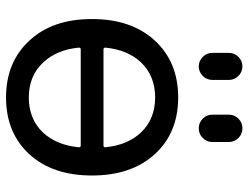

<svg xmlns="http://www.w3.org/2000/svg" viewBox="-110 -692 791 610"><g transform="rotate(90 285.0 -386.5)"><path d="M130.9 -327.1Q129.9 -320.3 136.7 -320.3H441.4Q448.2 -320.3 447.3 -327.1Q440.4 -396.5 400.4 -439.5Q357.4 -484.4 289.1 -484.4Q220.7 -484.4 177.7 -439.5Q137.7 -396.5 130.9 -327.1ZM136.7 -248Q129.9 -248 130.9 -241.2Q137.7 -171.9 177.7 -128.9Q220.7 -83 289.1 -83Q357.4 -83 400.4 -127.9Q440.4 -170.9 447.3 -241.2Q448.2 -248 441.4 -248ZM108.4 -85Q40 -158.2 40 -283.7Q40 -409.2 108.4 -483.4Q176.8 -557.6 289.1 -557.6Q401.4 -557.6 469.2 -483.4Q537.1 -409.2 537.1 -283.7Q537.1 -158.2 469.2 -84.5Q401.4 -10.7 289.1 -10.7Q176.8 -10.7 108.4 -85ZM147.5 -666V-718.8Q147.5 -736.3 160.2 -749Q172.9 -761.7 190.4 -761.7Q208 -761.7 220.7 -749Q233.4 -736.3 233.4 -718.8V-666Q233.4 -648.4 220.7 -635.7Q208 -623 190.4 -623Q172.9 -623 160.2 -635.7Q147.5 -648.4 147.5 -666ZM343.8 -666V-718.8Q343.8 -736.3 356.4 -749Q369.1 -761.7 387.2 -761.7Q405.3 -761.7 418 -749Q430.7 -736.3 430.7 -718.8V-666Q430.7 -648.4 418 -635.7Q405.3 -623 387.2 -623Q369.1 -623 356.4 -635.7Q343.8 -648.4 343.8 -666Z"/></g></svg>

Font: Gen Jyuu Gothic P Regular
Style: Regular
Weight: 400
Designer: [Source Han Sans]
Ryoko NISHIZUKA  (kana & ideographs); Paul D. Hunt (Latin, Greek & Cyrillic); Wenlong ZHANG  (bopomofo
Version: Version 1.002.20150607